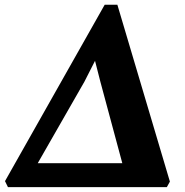

<svg xmlns="http://www.w3.org/2000/svg" viewBox="-40 -766 756 786"><path d="M-7.5 0 -19.5 -24.5 388.5 -746.5H440.5L655.5 -22.5L643 0ZM349 -517 305.5 -431.5 88.5 -52.5 56 -98H520.5L472.5 -54L371 -431Z"/></svg>

Font: Merriweather 48pt Black
Style: Italic
Weight: 900
Italic angle: -7.8°
Version: Version 2.101